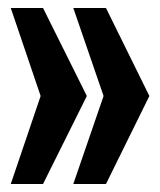

<svg xmlns="http://www.w3.org/2000/svg" viewBox="-20 -485 402 482"><path d="M355 -244 246 -23H164L240 -244L164 -465H246ZM198 -244 88 -23H7L82 -244L7 -465H88Z"/></svg>

Font: Ruslan Display
Style: Regular
Weight: 400
Version: Version 1.001